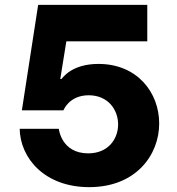

<svg xmlns="http://www.w3.org/2000/svg" viewBox="-20 -760 729 790"><path d="M347 10C540 10 635 -123 635 -252C635 -378 546 -497 385 -497C275 -497 238 -440 233 -435H228L253 -590H586V-740H137L70 -306H241C241 -306 264 -368 345 -368C425 -368 466 -308 466 -248C466 -189 426 -129 343 -129C232 -129 222 -230 222 -230H61C63 -110 163 10 347 10Z"/></svg>

Font: Be Vietnam Pro ExtraBold
Style: Regular
Weight: 800
Designer: Lam Bao, Tony Le, Vietanh Nguyen
Foundry: Yellow Type Foundry
Version: Version 1.002